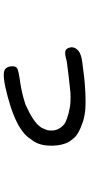

<svg xmlns="http://www.w3.org/2000/svg" viewBox="258 -630 483 1040"><g transform="rotate(90 500.0 -109.5)"><path d="M486.3 -330.1Q536.1 -332 564.5 -330.1Q597.7 -328.1 633.8 -318.4Q710.9 -293 730.5 -263.7Q746.1 -247.1 755.9 -223.6Q771.5 -182.6 768.1 -127.4Q764.6 -72.3 735.4 -37.1Q721.7 -15.6 707.5 -2.9Q693.4 9.8 675.8 21.5Q616.2 60.5 501.5 91.3Q386.7 122.1 358.4 107.4Q341.8 98.6 338.9 74.2Q335.9 46.9 350.1 39.1Q364.3 31.2 429.7 22.5Q487.3 13.7 546.9 -5.9Q600.6 -31.2 616.2 -42Q642.6 -59.6 651.4 -68.4Q659.2 -76.2 666.5 -85.4Q673.8 -94.7 684.6 -124Q689.5 -154.3 682.1 -174.3Q674.8 -194.3 657.2 -210.9Q650.4 -219.7 622.6 -230Q594.7 -240.2 559.6 -246.1Q532.2 -251 480.5 -249Q385.7 -239.3 322.3 -230.5Q309.6 -229.5 293.9 -224.6Q271.5 -218.8 257.8 -221.2Q244.1 -223.6 238.3 -241.2V-242.2Q233.4 -253.9 237.3 -267.6Q241.2 -281.2 257.8 -294.9Q277.3 -307.6 311.5 -312.5Q345.7 -317.4 396.5 -323.2Q427.7 -327.1 486.3 -330.1Z"/></g></svg>

Font: JasonHandwriting4
Style: Regular
Weight: 400
Version: Version 1.01.21